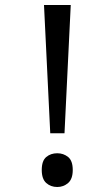

<svg xmlns="http://www.w3.org/2000/svg" viewBox="-20 -734 423 768"><path d="M181 -201 156 -714H263L238 -201ZM147 -54Q147 -91 165 -106Q183 -121 209 -121Q234 -121 252.5 -106Q271 -91 271 -54Q271 -18 252.5 -2Q234 14 209 14Q183 14 165 -2Q147 -18 147 -54Z"/></svg>

Font: usinhala85
Style: Book
Weight: 400
Designer: Jelle Bosma - Monotype Design Team
Foundry: Monotype Imaging Inc.
Version: Version 2.003